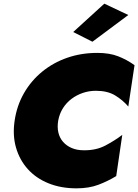

<svg xmlns="http://www.w3.org/2000/svg" viewBox="-20 -1009 755 1049"><path d="M298 -350Q305 -388 324 -418Q343 -448 371 -469Q399 -490 433 -501.5Q467 -513 504 -513Q567 -513 608.5 -488Q650 -463 681 -427L715 -653Q673 -683 625.5 -701.5Q578 -720 512 -720Q424 -720 347.5 -693.5Q271 -667 210.5 -617.5Q150 -568 111 -500Q72 -432 60 -350Q48 -270 67.5 -202.5Q87 -135 132 -85Q177 -35 245 -7.5Q313 20 398 20Q466 20 517.5 0.5Q569 -19 615 -47L648 -272Q607 -241 556 -214Q505 -187 437 -188Q401 -188 372.5 -200Q344 -212 325 -233.5Q306 -255 299 -284.5Q292 -314 298 -350ZM681 -927 550 -989 380 -834 485 -781Z"/></svg>

Font: Jost Black
Style: Italic
Weight: 900
Italic angle: -5°
Version: Version 3.710